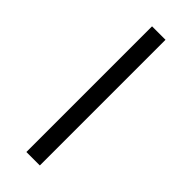

<svg xmlns="http://www.w3.org/2000/svg" viewBox="-190 -563 585 585"><g transform="rotate(45 102.5 -271.0)"><path d="M73.5 0V-541.5H131.5V0Z"/></g></svg>

Font: Encode Sans SemiCondensed SemiCondensed Light
Style: Regular
Weight: 300
Width: 4
Designer: Multiple Designers
Foundry: Impallari Type
Version: Version 3.000; ttfautohint (v1.8.3) -l 8 -r 50 -G 200 -x 14 